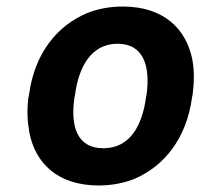

<svg xmlns="http://www.w3.org/2000/svg" viewBox="-20 -558 614 588"><path d="M69 -269 67 -259C62 -220 64 -185 70 -152C88 -58 157 10 282 10C322 10 358 3 391 -10C483 -49 551 -134 568 -259L570 -269C575 -308 575 -343 569 -376C550 -470 481 -538 356 -538C316 -538 280 -531 247 -518C154 -479 86 -394 69 -269ZM429 -269 427 -259C416 -176 379 -104 297 -104C213 -104 196 -175 208 -259L210 -269C221 -351 258 -424 340 -424C422 -424 440 -352 429 -269Z"/></svg>

Font: Asimov
Style: EdgeIt
Weight: 500
Designer: Google
Version: Version 2.000980: 2014